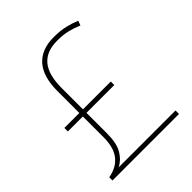

<svg xmlns="http://www.w3.org/2000/svg" viewBox="-200 -847 971 971"><g transform="rotate(-45 285.0 -361.5)"><path d="M344 -723Q391 -723 426.5 -714.5Q462 -706 491 -694L482 -669Q449 -683 417.5 -690.5Q386 -698 344 -698Q267 -698 229 -652.5Q191 -607 191 -512V-360H390V-335H191V-188Q191 -118 168.5 -80Q146 -42 111 -25H518V0H42V-23Q103 -34 134 -74Q165 -114 165 -187V-335H58V-360H165V-516Q165 -620 211 -671.5Q257 -723 344 -723Z"/></g></svg>

Font: Noto Sans Bengali Thin
Style: Regular
Weight: 100
Designer: Jelle Bosma - Monotype Design Team
Foundry: Monotype Imaging Inc.
Version: Version 2.003; ttfautohint (v1.8.4.7-5d5b)